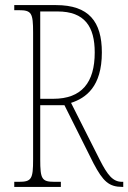

<svg xmlns="http://www.w3.org/2000/svg" viewBox="-20 -734 504 754"><path d="M36 0H219V-20H194C144 -20 138 -31 138 -108V-321H233L347 -93C385 -21 408 0 461 0H464V-20H459C423 -20 402 -47 372 -106L259 -330C317 -349 380 -393 380 -528C380 -649 329 -714 200 -714H36V-694H54C104 -694 110 -683 110 -606V-108C110 -31 104 -20 54 -20H36ZM189 -346H138V-689H206C313 -689 352 -629 352 -528C352 -410 301 -346 189 -346Z"/></svg>

Font: Noto Serif Bengali ExtraCondensed Thin
Style: Regular
Weight: 100
Width: 2
Designer: Juan Bruce, Universal Thirst, Indian Type Foundry and the Monotype Design Team.
Foundry: Monotype Imaging Inc.
Version: Version 2.003